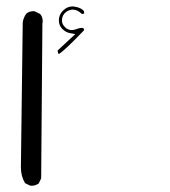

<svg xmlns="http://www.w3.org/2000/svg" viewBox="-20 -432 540 610"><path d="M247.1 -336.9Q247.1 -340.3 244.1 -343.3Q243.2 -343.3 241.5 -343.3Q239.7 -343.3 236.8 -343.3Q229.5 -342.3 222.2 -339.4Q214.8 -336.4 208 -336.4Q195.8 -336.4 186.3 -345.9Q176.8 -355.5 176.8 -366.7Q176.8 -383.8 189.5 -393.6Q197.3 -399.9 209 -401.4Q210.4 -401.4 212.4 -401.4Q225.6 -401.4 240.2 -387.7Q241.2 -387.7 241.7 -387.7Q245.1 -387.7 247.6 -389.6L246.6 -397Q237.3 -407.7 218.3 -410.6Q214.4 -411.6 210.4 -411.6Q193.4 -411.6 179.7 -397.9Q167 -384.8 167 -367.2Q167 -351.1 178 -340.1Q189 -329.1 202.6 -326.7L219.2 -323.7L163.6 -272L163.1 -271L164.6 -262.2L167.5 -260.7Q186.5 -272.5 247.1 -335.9Q247.1 -336.4 247.1 -336.9ZM75.7 157.7Q77.6 158.2 81.5 158.2Q85.4 158.2 91.3 156.5Q97.2 154.8 103 150.9L110.8 134.8L114.7 -356.9Q115.7 -360.8 115.7 -364.7Q115.7 -378.4 107.4 -387.7L90.3 -396Q88.4 -396.5 86.9 -396.5Q72.8 -396.5 63.5 -388.7Q54.2 -375.5 52.2 -360.8L46.4 99.6Q46.4 127.9 59.6 149.9Z"/></svg>

Font: NaikaiFont
Style: Light
Weight: 300
Version: Version 1.89